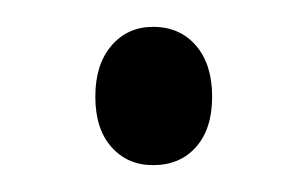

<svg xmlns="http://www.w3.org/2000/svg" viewBox="-20 -345 228 143"><path d="M94 -325Q75 -325 63 -311Q51 -297 51 -273Q51 -249 63 -235.5Q75 -222 94 -222Q114 -222 126 -235.5Q138 -249 138 -273Q138 -297 126 -311Q114 -325 94 -325Z"/></svg>

Font: Beiruti
Style: Regular
Weight: 400
Version: Version 1.00